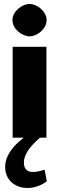

<svg xmlns="http://www.w3.org/2000/svg" viewBox="-20 -697 299 972"><path d="M130 -513C167 -513 216 -550 216 -595C216 -640 167 -677 130 -677C92 -677 43 -640 43 -595C43 -550 92 -513 130 -513ZM206 162C146 182 101 180 101 126C101 87 127 49 182 0H215V-460H44V0H100C37 49 6 97 6 149C6 251 127 288 217 221Z"/></svg>

Font: FilmFarsi Display
Style: Regular
Weight: 400
Designer: Borna Izadpanah
Foundry: Borna Izadpanah
Version: Version 1.000;PS 001.000;hotconv 1.0.88;makeotf.lib2.5.64775